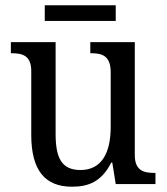

<svg xmlns="http://www.w3.org/2000/svg" viewBox="-20 -695 629 725"><path d="M149 -616H417V-675H149ZM252 10C313 10 363 -8 400 -81H404L417 0H567V-42H564C524 -42 489 -50 489 -109V-536H321V-494H324C365 -494 398 -485 398 -422V-216C398 -118 364 -53 284 -53C211 -53 190 -101 190 -190V-536H21V-494H24C65 -494 98 -485 98 -427V-186C98 -49 152 10 252 10Z"/></svg>

Font: Noto Serif Armenian SemiCondensed
Style: Regular
Weight: 400
Width: 4
Designer: Monotype Design Team
Foundry: Monotype Imaging Inc.
Version: Version 2.008